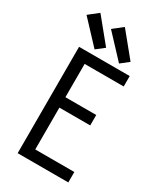

<svg xmlns="http://www.w3.org/2000/svg" viewBox="-238 -1062 975 1149"><g transform="rotate(30 250.0 -487.5)"><path d="M90 0V-735H440V-663H170V-433H383V-361H170V-72H440V0ZM178 -768 33 -923 99 -975 233 -811ZM347 -768 202 -923 268 -975 402 -811Z"/></g></svg>

Font: Iosevka SS01
Style: Regular
Weight: 400
Monospace: yes
Designer: Belleve Invis
Foundry: Belleve Invis
Version: 2.3.3; ttfautohint (v1.8.3)